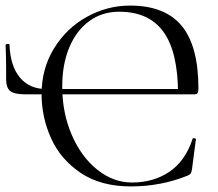

<svg xmlns="http://www.w3.org/2000/svg" viewBox="-20 -656 780 688"><path d="M129 -319Q129 -410 173.5 -482.5Q218 -555 291 -595.5Q364 -636 446 -636Q571 -636 631 -563.5Q691 -491 691 -339Q691 -327 688 -322.5Q685 -318 676 -318H618Q618 -469 566 -541.5Q514 -614 407 -614Q346 -614 300 -580.5Q254 -547 228.5 -486.5Q203 -426 203 -346Q203 -252 237 -173Q271 -94 328.5 -48Q386 -2 453 -2Q530 -2 587 -40.5Q644 -79 670 -158Q670 -161 674 -161Q677 -161 679.5 -160Q682 -159 682 -157L668 -50Q666 -38 663.5 -34.5Q661 -31 653 -27Q557 12 449 12Q341 12 269 -36.5Q197 -85 163 -160.5Q129 -236 129 -319ZM2 -406Q2 -451 0 -495Q0 -498 7 -498.5Q14 -499 14 -496Q17 -419 51.5 -378Q86 -337 145 -337H667V-318H70Q32 -318 17 -329.5Q2 -341 2 -372Z"/></svg>

Font: Cormorant
Style: Regular
Weight: 400
Designer: Christian Thalmann (Catharsis Fonts)
Foundry: Catharsis Fonts
Version: Version 4.000